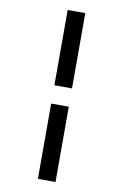

<svg xmlns="http://www.w3.org/2000/svg" viewBox="-105 -802 710 1105"><g transform="rotate(10 250.0 -249.5)"><path d="M301 -196V244H198V-196ZM301 -743V-303H198V-743Z"/></g></svg>

Font: TypoPRO Lekton
Style: Bold
Weight: 700
Monospace: yes
Designer: Paolo Mazzetti, Luciano Perondi, Raffaele Flato, Elena Papassissa, Emilio Macchia, Michela Povoleri, Tobias Seemiller, R
Version: Version 34.000